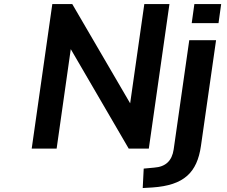

<svg xmlns="http://www.w3.org/2000/svg" viewBox="-20 -739 1129 955"><path d="M261.7 0 332 -494.6 620.1 0H720.2L822.8 -718.8H697.8L627.4 -225.1L339.4 -718.8H240.2L137.7 0ZM738.8 193.4C895 182.6 960.4 119.6 979.5 -13.2L1054.7 -539.1H921.4L843.8 4.4C835.4 60.5 804.2 90.8 747.1 94.7L694.8 99.6L689.9 196.3ZM1066.9 -624 1080.1 -718.8H946.8L933.6 -624Z"/></svg>

Font: Winston SemiBold
Style: Italic
Weight: 600
Italic angle: -8.13011°
Designer: Vernon Adams, Kim Jin-seong, David Berlow, Cristiano Sobral
Foundry: The Winston Project Authors
Version: Version 3.004